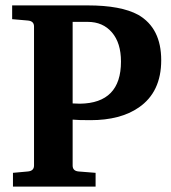

<svg xmlns="http://www.w3.org/2000/svg" viewBox="-20 -691 634 711"><path d="M577 -468Q577 -350 494 -293Q426 -246 315 -246Q267 -246 249 -248V-78Q249 -58 271 -56L334 -51V0H28V-51L83 -56Q106 -58 106 -78V-593Q106 -613 83 -615L25 -620V-671H305Q428 -671 492 -636Q577 -587 577 -468ZM428 -463Q428 -532 394.5 -571Q361 -610 305 -610H249V-308Q266 -307 276 -307Q428 -309 428 -463Z"/></svg>

Font: Apparatus SIL
Style: Bold
Weight: 700
Version: Version 1.0